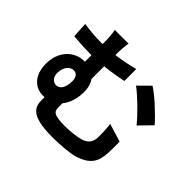

<svg xmlns="http://www.w3.org/2000/svg" viewBox="-184 -1062 1369 1369"><g transform="rotate(45 500.0 -378.0)"><path d="M83 -687 90 -570C155 -564 209 -561 252 -561H272V-495H268C160 -495 85 -407 85 -290C85 -163 159 -112 231 -112C236 -112 242 -112 247 -113V-92C247 -23 257 50 487 50C554 50 658 43 702 29C817 -6 843 -62 849 -151C851 -192 850 -211 850 -267L713 -309C719 -263 720 -226 720 -187C720 -135 699 -103 648 -87C610 -76 546 -69 496 -69C379 -69 368 -91 368 -133V-172C405 -216 421 -278 421 -341C421 -380 411 -415 392 -441V-569C448 -575 510 -584 568 -597V-717C508 -701 449 -690 392 -682C392 -742 396 -777 401 -806H262C269 -777 272 -744 272 -681V-673H243C196 -673 138 -679 83 -687ZM650 -632C707 -591 800 -500 854 -434L944 -526C899 -579 796 -676 734 -715ZM260 -396C288 -396 307 -373 307 -335C307 -279 289 -231 244 -231C215 -231 189 -256 189 -299C189 -357 221 -396 260 -396Z"/></g></svg>

Font: Noto Sans KR Bold
Style: Regular
Weight: 700
Designer: Ryoko NISHIZUKA  (kana & ideographs); Paul D. Hunt (Latin, Greek & Cyrillic); Wenlong ZHANG  (bopomofo); Sandoll Communi
Foundry: Adobe Systems Incorporated
Version: Version 1.004;PS 1.004;hotconv 1.0.82;makeotf.lib2.5.63406